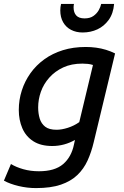

<svg xmlns="http://www.w3.org/2000/svg" viewBox="-54 -773 633 981"><path d="M130 188Q85 188 41 177.5Q-3 167 -34 150L2 65Q28 81 65 91.5Q102 102 145 102Q226 102 268.5 65.5Q311 29 324 -35L329 -58Q303 -43 273.5 -35Q244 -27 213 -27Q154 -27 116 -51.5Q78 -76 60 -118Q42 -160 42 -211Q42 -263 57.5 -311Q73 -359 102 -399.5Q131 -440 172.5 -470Q214 -500 267 -516.5Q320 -533 384 -533Q411 -533 437 -529.5Q463 -526 487.5 -518.5Q512 -511 534 -500L425 -47Q413 4 393.5 47Q374 90 341 121.5Q308 153 257 170.5Q206 188 130 188ZM235 -110Q261 -110 292.5 -120Q324 -130 351 -149L421 -441Q409 -445 395 -446.5Q381 -448 367 -448Q311 -448 269 -428.5Q227 -409 198 -376.5Q169 -344 155 -304.5Q141 -265 141 -224Q141 -193 149 -167Q157 -141 177 -125.5Q197 -110 235 -110ZM368 -607Q335 -607 309 -620.5Q283 -634 268.5 -659.5Q254 -685 254 -720Q254 -728 255 -736.5Q256 -745 258 -753H324Q323 -749 322.5 -744.5Q322 -740 322 -735Q322 -709 335.5 -694Q349 -679 378 -679Q406 -679 423.5 -691.5Q441 -704 450.5 -721Q460 -738 463 -753H529Q525 -704 501.5 -671.5Q478 -639 443.5 -623Q409 -607 368 -607Z"/></svg>

Font: Ubuntu Sans Medium
Style: Italic
Weight: 500
Italic angle: -13.5°
Designer: Dalton Maag Ltd
Foundry: Dalton Maag Ltd
Version: Version 1.006